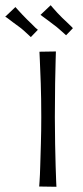

<svg xmlns="http://www.w3.org/2000/svg" viewBox="-65 -715 318 735"><path d="M151 0 85 -1Q85 -1 86.5 -22Q88 -43 89 -79.5Q90 -116 91.5 -164Q93 -212 93 -267Q93 -340 91 -396.5Q89 -453 87.5 -485Q86 -517 86 -517L149 -518Q149 -518 148 -485Q147 -452 146 -395Q145 -338 145 -266Q145 -212 146 -164Q147 -116 148 -79Q149 -42 150 -21Q151 0 151 0ZM188 -580Q186 -582 178.5 -588.5Q171 -595 161 -604Q151 -613 141 -620Q131 -628 120 -636Q109 -644 101 -650Q93 -656 90 -658L129 -695Q131 -693 138 -684.5Q145 -676 154.5 -666Q164 -656 173 -647Q183 -638 191.5 -629.5Q200 -621 206 -615.5Q212 -610 214 -607ZM53 -573Q51 -575 43.5 -582Q36 -589 26 -598Q16 -607 6 -614Q-4 -621 -14.5 -629Q-25 -637 -33.5 -643.5Q-42 -650 -45 -651L-6 -688Q-4 -686 3 -678Q10 -670 19.5 -660Q29 -650 39 -640Q49 -631 57 -622.5Q65 -614 71 -608.5Q77 -603 80 -601Z"/></svg>

Font: Truculenta Light
Style: Regular
Weight: 300
Version: Version 1.002